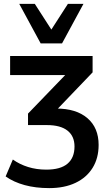

<svg xmlns="http://www.w3.org/2000/svg" viewBox="-20 -777 556 987"><path d="M233 190Q163 190 106.5 174.5Q50 159 9 130L46 43Q81 68 124.5 81.5Q168 95 218 95Q291 95 327 64.5Q363 34 363 -24Q363 -77 327 -105.5Q291 -134 221 -134H124V-193L343 -420V-391H32V-489H456V-405L250 -190L210 -219H269Q372 -219 429.5 -169.5Q487 -120 487 -32Q487 36 456 86Q425 136 368 163Q311 190 233 190ZM189 -554 79 -757H159L244 -625L329 -757H409L299 -554Z"/></svg>

Font: NunitoSans3
Style: Bold
Weight: 700
Designer: Vernon Adams
Foundry: Vernon Adams
Version: Version 3.101;gftools[0.9.27]